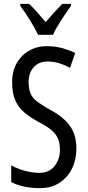

<svg xmlns="http://www.w3.org/2000/svg" viewBox="-20 -963 453 993"><path d="M375 -196Q375 -136 351.5 -89.5Q328 -43 286 -16.5Q244 10 187 10Q100 10 38 -21V-108Q72 -89 111 -79Q150 -69 184 -69Q234 -69 262 -104Q290 -139 290 -188Q290 -223 279.5 -247Q269 -271 245 -291Q221 -311 180 -332Q138 -355 107 -380.5Q76 -406 59.5 -443Q43 -480 43 -536Q42 -592 65.5 -634.5Q89 -677 130.5 -701Q172 -725 225 -724Q267 -724 304 -713.5Q341 -703 369 -689L342 -612Q282 -645 227 -645Q181 -645 154.5 -615.5Q128 -586 128 -540Q128 -503 138 -479.5Q148 -456 172.5 -437.5Q197 -419 238 -396Q308 -359 341.5 -312Q375 -265 375 -196ZM177 -783Q161 -816 136 -857Q111 -898 85 -933V-943H130Q149 -926 171.5 -900.5Q194 -875 216 -849Q242 -879 259.5 -898Q277 -917 302 -943H347V-933Q325 -902 297.5 -860Q270 -818 254 -783Z"/></svg>

Font: Noto Sans Sinhala ExtraCondensed
Style: Regular
Weight: 400
Width: 2
Designer: Jelle Bosma - Monotype Design Team
Foundry: Monotype Imaging Inc.
Version: Version 2.006; ttfautohint (v1.8.4.7-5d5b)